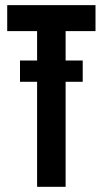

<svg xmlns="http://www.w3.org/2000/svg" viewBox="-20 -720 396 740"><path d="M57.1 -486.8H123V-600.1H7.8V-700.2H348.1V-600.1H232.9V-486.8H298.8V-404.8H232.9V0H123V-404.8H57.1Z"/></svg>

Font: Bebas Neue Bold
Style: Regular
Weight: 700
Designer: Ryoichi Tsunekawa
Foundry: Ryoichi Tsunekawa
Version: Version 1.300